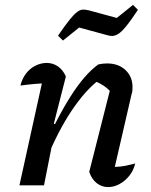

<svg xmlns="http://www.w3.org/2000/svg" viewBox="-20 -754 613 781"><path d="M343 -55 430 -398 436 -376Q416 -396 400 -406.5Q384 -417 361 -426L384 -430Q327 -387 271.5 -304Q216 -221 169 -106L157 -146Q182 -207 210 -261.5Q238 -316 266.5 -361Q295 -406 323.5 -439Q352 -472 380 -492Q390 -494 398.5 -495Q407 -496 415 -496Q462 -496 490.5 -469Q519 -442 519 -400Q519 -393 518.5 -385.5Q518 -378 515 -370L447 -75Q473 -76 492 -80Q511 -84 530 -89Q523 -60 505.5 -38.5Q488 -17 465.5 -5Q443 7 420 7Q394 7 373.5 -9Q353 -25 343 -55ZM59 0 161 -463 176 -416Q150 -415 125.5 -413Q101 -411 63 -406Q70 -434 86 -455Q102 -476 124.5 -487Q147 -498 170 -498Q195 -498 215.5 -484Q236 -470 248 -443L199 -251L208 -248L159 0ZM236 -589 216 -609Q245 -651 263 -673.5Q281 -696 294 -705.5Q307 -715 317.5 -715Q328 -715 341 -712L455 -681L521 -734L541 -714Q514 -673 495.5 -650Q477 -627 464 -618Q451 -609 439.5 -608Q428 -607 416 -611L302 -642Z"/></svg>

Font: Piazzolla Thin SemiBold
Style: Italic
Weight: 600
Italic angle: -11.3°
Version: Version 2.005